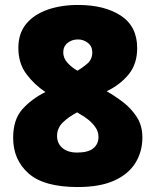

<svg xmlns="http://www.w3.org/2000/svg" viewBox="-20 -744 626 774"><path d="M295 -724Q401 -724 467 -681Q533 -638 533 -550Q533 -486 498.5 -444Q464 -402 410 -376Q444 -357 477 -331.5Q510 -306 532 -271.5Q554 -237 554 -190Q554 -133 526 -87.5Q498 -42 440.5 -16Q383 10 293 10Q157 10 95 -45Q33 -100 33 -188Q33 -262 70 -303.5Q107 -345 163 -373Q118 -403 86 -446Q54 -489 54 -551Q54 -609 85 -647Q116 -685 170.5 -704.5Q225 -724 295 -724ZM294 -585Q270 -585 252.5 -571Q235 -557 235 -533Q235 -510 251.5 -491.5Q268 -473 292 -459Q313 -471 332.5 -488Q352 -505 352 -533Q352 -557 334.5 -571Q317 -585 294 -585ZM210 -196Q210 -166 231.5 -147.5Q253 -129 291 -129Q335 -129 356 -146Q377 -163 377 -192Q377 -214 364 -232Q351 -250 334 -263Q317 -276 304 -283L291 -291Q258 -274 234 -251Q210 -228 210 -196Z"/></svg>

Font: Noto Sans Syriac Eastern Black
Style: Regular
Weight: 900
Designer: Patrick Giasson and the Monotype Design Team
Foundry: Monotype Imaging Inc.
Version: Version 3.001; ttfautohint (v1.8.4.7-5d5b)